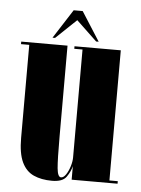

<svg xmlns="http://www.w3.org/2000/svg" viewBox="-50 -704 553 754"><g transform="rotate(5 226.5 -327.0)"><path d="M183.5 11Q141 11 110.8 -2.8Q80.5 -16.5 64.2 -50.8Q48 -85 48 -146.5V-513H15.5V-523H198V-163.5Q198 -74.5 201.2 -40Q204.5 -5.5 217.5 -5.5Q227.5 -5.5 236.8 -19.2Q246 -33 252 -52.2Q258 -71.5 258 -87.5V-513H225.5V-523H408V-10H441V0H260V-53.5Q255 -32 240 -10.5Q225 11 183.5 11ZM136.5 -549 210 -663.5H245.5L318.5 -549H308.5L227.5 -626L146.5 -549Z"/></g></svg>

Font: Imbue 100pt Black
Style: Regular
Weight: 900
Designer: Tyler Finck
Foundry: Etcetera Type Company
Version: Version 1.102; ttfautohint (v1.8.3)